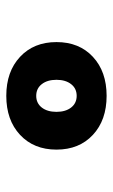

<svg xmlns="http://www.w3.org/2000/svg" viewBox="109 -852 367 626"><g transform="rotate(90 293.0 -539.5)"><path d="M293 -376Q213.9 -376 165.8 -420.9Q117.7 -465.8 117.7 -539.6Q117.7 -613.8 165.8 -658.4Q213.9 -703.1 293 -703.1Q372.1 -703.1 420.2 -658.4Q468.3 -613.8 468.3 -539.6Q468.3 -465.8 420.2 -420.9Q372.1 -376 293 -376ZM293 -473.6Q316.9 -473.6 331.1 -491.7Q345.2 -509.8 345.2 -539.6Q345.2 -569.3 331.1 -587.4Q316.9 -605.5 293 -605.5Q269 -605.5 254.9 -587.4Q240.7 -569.3 240.7 -539.6Q240.7 -509.8 254.9 -491.7Q269 -473.6 293 -473.6Z"/></g></svg>

Font: Cascadia Mono PL
Style: Bold
Weight: 700
Monospace: yes
Designer: Aaron Bell
Foundry: Saja Typeworks
Version: Version 2404.023; ttfautohint (v1.8.4)